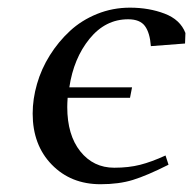

<svg xmlns="http://www.w3.org/2000/svg" viewBox="-20 -472 502 499"><path d="M64.9 -176.8Q64.9 -214.8 76.2 -253.9Q87.4 -293 109.6 -328.4Q131.8 -363.8 161.9 -391.6Q191.9 -419.4 232.4 -435.8Q272.9 -452.1 317.9 -452.1Q367.2 -452.1 408 -436.5Q448.7 -420.9 461.9 -386.2L460.9 -358.9L372.1 -352.1Q369.6 -386.7 356.7 -404.3Q343.8 -421.9 313 -421.9Q253.9 -421.9 212.6 -371.1Q171.4 -320.3 160.2 -245.1H323.2L317.9 -217.8H155.8Q154.8 -203.6 154.8 -193.8Q154.8 -121.1 188.7 -78.6Q222.7 -36.1 276.9 -36.1Q314.5 -36.1 344.2 -43.7Q374 -51.3 410.2 -67.9L418 -43.9Q361.8 -15.6 325.4 -4.4Q289.1 6.8 241.2 6.8Q164.1 6.8 114.5 -44.2Q64.9 -95.2 64.9 -176.8Z"/></svg>

Font: Dehuti Alt
Style: Bold-Italic
Weight: 700
Version: Version 1.2